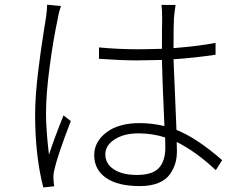

<svg xmlns="http://www.w3.org/2000/svg" viewBox="-20 -781 1040 825"><path d="M182.6 -760.7 242.2 -754.9Q233.4 -732.4 228.5 -702.1Q209 -612.3 193.4 -494.6Q177.7 -377 177.7 -293.9Q177.7 -222.7 190.4 -116.2Q212.9 -185.5 252.9 -285.2L284.2 -260.7Q226.6 -111.3 213.9 -52.7Q208 -29.3 210 -9.8Q210 -5.9 210.9 4.9Q211.9 15.6 212.9 19.5L166 24.4Q130.9 -112.3 130.9 -288.1Q130.9 -328.1 134.3 -375.5Q137.7 -422.9 144 -474.6Q150.4 -526.4 155.3 -561Q160.2 -595.7 168 -646Q175.8 -696.3 177.7 -706.1Q182.6 -742.2 182.6 -760.7ZM690.4 -147.5Q690.4 -173.8 689.5 -190.4Q634.8 -208 575.2 -208Q512.7 -208 472.7 -182.1Q432.6 -156.2 432.6 -118.2Q432.6 -77.1 469.2 -53.2Q505.9 -29.3 568.4 -29.3Q635.7 -29.3 663.1 -59.6Q690.4 -89.8 690.4 -147.5ZM934.6 -92.8 907.2 -49.8Q822.3 -129.9 739.3 -170.9Q740.2 -157.2 740.2 -130.9Q740.2 -102.5 732.9 -78.1Q725.6 -53.7 709 -30.8Q692.4 -7.8 659.7 5.4Q627 18.6 581.1 18.6Q485.4 18.6 435.1 -17.1Q384.8 -52.7 384.8 -114.3Q384.8 -171.9 437 -211.9Q489.3 -252 580.1 -252Q632.8 -252 686.5 -239.3Q676.8 -456.1 675.8 -523.4Q603.5 -521.5 567.4 -521.5Q503.9 -521.5 405.3 -528.3V-577.1Q493.2 -569.3 569.3 -569.3Q605.5 -569.3 675.8 -571.3Q675.8 -669.9 676.8 -702.1Q676.8 -736.3 673.8 -759.8H734.4Q728.5 -719.7 727.5 -703.1Q725.6 -671.9 725.6 -574.2Q835.9 -583 906.2 -596.7V-545.9Q815.4 -532.2 725.6 -526.4Q725.6 -523.4 738.3 -222.7Q825.2 -188.5 934.6 -92.8Z"/></svg>

Font: Gen Shin Gothic Light
Style: Regular
Weight: 200
Designer: [Source Han Sans]
Ryoko NISHIZUKA  (kana & ideographs); Paul D. Hunt (Latin, Greek & Cyrillic); Wenlong ZHANG  (bopomofo
Version: Version 1.002.20150607